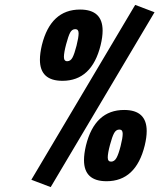

<svg xmlns="http://www.w3.org/2000/svg" viewBox="-20 -740 651 784"><path d="M287.5 -621Q274 -621 266.5 -607Q259 -593 250 -559Q241 -525 241 -507.5Q241 -490 254.5 -490Q268 -490 276 -505Q284 -520 292.5 -553.5Q301 -587 301 -604Q301 -621 287.5 -621ZM108 -6 532 -720 611 -690 187 24ZM143 -496Q143 -522 151 -556Q187 -701 307 -701Q399 -701 399 -615Q399 -589 391 -556Q355 -410 235 -410Q143 -410 143 -496ZM487 -291Q579 -291 579 -205Q579 -179 571 -146Q535 0 415 0Q323 0 323 -86Q323 -112 331 -146Q367 -291 487 -291ZM467.5 -211Q454 -211 446 -196.5Q438 -182 429 -148Q420 -114 420 -97Q420 -80 433.5 -80Q447 -80 455.5 -95Q464 -110 472.5 -143.5Q481 -177 481 -194Q481 -211 467.5 -211Z"/></svg>

Font: Titillium Web
Style: Bold Italic
Weight: 700
Italic angle: -13°
Version: Version 1.001;PS 57.000;hotconv 1.0.70;makeotf.lib2.5.55311